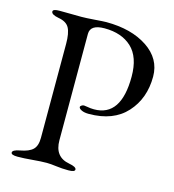

<svg xmlns="http://www.w3.org/2000/svg" viewBox="-101 -743 754 832"><g transform="rotate(15 276.0 -326.5)"><path d="M441 -458Q441 -546 396 -588Q351 -630 274 -630Q210 -630 210 -588V-111Q210 -36 277 -24Q310 -18 310 -6Q310 5 281 5Q252 5 226 1.5Q200 -2 183 -2Q158 -2 119 1.5Q80 5 53 5Q24 5 24 -6Q24 -18 57 -24Q96 -31 113 -47.5Q130 -64 130 -100V-522Q130 -570 117.5 -593Q105 -616 69 -622Q36 -628 36 -642Q36 -653 65 -653Q94 -653 119 -652.5Q144 -652 163 -652Q184 -652 223 -655Q262 -658 274 -658Q387 -658 459 -610Q531 -562 531 -482Q531 -384 472 -319Q413 -254 303 -254Q283 -254 270.5 -260Q258 -266 258 -273Q258 -277 263.5 -280.5Q269 -284 274 -284L289 -282Q304 -279 320 -279Q441 -279 441 -458Z"/></g></svg>

Font: EB Garamond SC 12
Style: Regular
Weight: 400
Version: Version 0.016 ; ttfautohint (v0.97) -l 8 -r 50 -G 200 -x 0 -